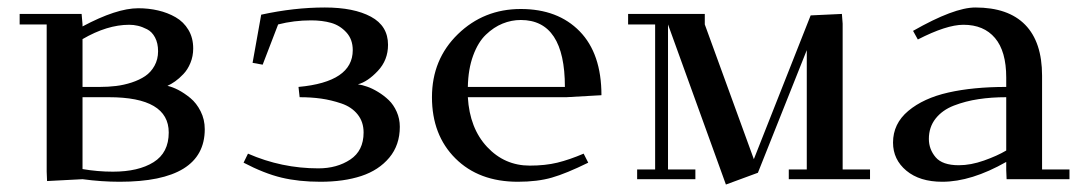

<svg xmlns="http://www.w3.org/2000/svg" viewBox="-20 -476 2881 510"><path d="M32.2 -411.1V-439H196.8L199.2 -411.1V-405.8Q289.6 -454.1 347.2 -454.1Q375 -454.1 400.1 -448.2Q425.3 -442.4 446.5 -430.2Q467.8 -418 480.5 -396.7Q493.2 -375.5 493.2 -347.2Q493.2 -326.7 485.8 -308.8Q478.5 -291 467 -279.1Q455.6 -267.1 445.1 -259.8Q434.6 -252.4 424.8 -248Q438 -245.1 453.6 -237.1Q469.2 -229 485.6 -215.6Q502 -202.1 512.9 -180.4Q523.9 -158.7 523.9 -132.8Q523.9 6.8 297.9 6.8Q250 6.8 199.2 0L105 4.9L104 -20V-411.1ZM199.2 -26.9Q239.7 -20 279.8 -20Q347.7 -20 387.9 -45.2Q428.2 -70.3 428.2 -124Q428.2 -217.8 269 -217.8H199.2ZM199.2 -245.1H245.1Q267.6 -245.1 288.1 -247.6Q308.6 -250 329.6 -256.8Q350.6 -263.7 365.7 -273.9Q380.9 -284.2 390.4 -301.3Q399.9 -318.4 399.9 -339.8Q399.9 -361.3 391.8 -376.5Q383.8 -391.6 370.8 -398.2Q357.9 -404.8 346.4 -407.5Q335 -410.2 323.2 -410.2Q264.6 -410.2 199.2 -372.1Z M627 -43.9 638.7 -67.9Q728 -28.8 825.7 -28.8Q875 -28.8 910.4 -52.2Q945.8 -75.7 945.8 -124Q945.8 -152.3 929.9 -172.1Q914.1 -191.9 886.7 -201.2Q859.4 -210.4 833 -214.1Q806.6 -217.8 775.9 -217.8L772.9 -245.1Q917 -258.3 917 -342.8Q917 -371.6 899.9 -390.1Q882.8 -408.7 859.4 -415.3Q835.9 -421.9 806.6 -421.9Q760.7 -421.9 718.8 -411.1L677.7 -304.2L650.9 -309.1L673.8 -437Q761.2 -456.1 842.8 -456.1Q919.9 -456.1 965.3 -431.6Q1010.7 -407.2 1010.7 -356.9Q1010.7 -316.4 983.6 -287.6Q956.5 -258.8 930.7 -252Q941.9 -250.5 955.3 -245.8Q968.8 -241.2 984.4 -231.7Q1000 -222.2 1012.7 -210Q1025.4 -197.8 1033.7 -179.2Q1042 -160.6 1042 -139.2Q1042 -90.8 1014.2 -57.4Q986.3 -23.9 939.7 -8.5Q893.1 6.8 831.1 6.8Q773.4 6.8 727.8 -4.2Q682.1 -15.1 627 -43.9Z M1363.3 -452.1Q1461.9 -452.1 1519.8 -392.8Q1577.6 -333.5 1577.6 -223.1L1484.4 -217.8H1222.7Q1227.5 -135.3 1273.9 -85.7Q1320.3 -36.1 1387.2 -36.1Q1428.2 -36.1 1460.4 -43.9Q1492.7 -51.8 1530.3 -67.9L1542.5 -43.9Q1483.9 -15.1 1445.8 -4.2Q1407.7 6.8 1355.5 6.8Q1252 6.8 1189.7 -55.2Q1127.4 -117.2 1127.4 -217.8Q1127.4 -318.4 1196.3 -385.3Q1265.1 -452.1 1363.3 -452.1ZM1222.7 -245.1H1480.5Q1480.5 -422.9 1363.3 -422.9Q1338.4 -422.9 1314.9 -413.3Q1291.5 -403.8 1270.8 -384Q1250 -364.3 1236.8 -328.4Q1223.6 -292.5 1222.7 -245.1Z M1648.4 -411.1V-439H1852.1V-411.1L1982.4 -53.2L2133.3 -435.1L2216.3 -439L2218.3 -413.1V-25.9H2291V0H2075.2V-25.9H2123V-342.8L1993.2 -17.1L1908.2 14.2L1754.4 -411.1V-25.9H1827.1V0H1672.4V-25.9H1720.2V-411.1Z M2352.1 -97.2Q2352.1 -147.5 2392.6 -181.4Q2433.1 -215.3 2499 -230.2Q2564.9 -245.1 2652.8 -245.1V-270Q2652.8 -339.8 2623 -375Q2593.3 -410.2 2539.1 -410.2Q2494.1 -410.2 2418 -371.1L2405.3 -394Q2514.2 -456.1 2570.8 -456.1Q2658.2 -456.1 2703.1 -410.2Q2748 -364.3 2748 -274.9V-25.9H2820.8V0H2653.8L2652.8 -23.9V-45.9Q2560.1 6.8 2482.9 6.8Q2422.9 6.8 2387.5 -22.7Q2352.1 -52.2 2352.1 -97.2ZM2447.3 -106.9Q2447.3 -79.6 2465.3 -58.3Q2483.4 -37.1 2526.9 -37.1Q2558.6 -37.1 2593.8 -49.6Q2628.9 -62 2652.8 -76.2V-217.8Q2613.3 -217.8 2579.1 -212.6Q2544.9 -207.5 2513.9 -195.6Q2482.9 -183.6 2465.1 -160.9Q2447.3 -138.2 2447.3 -106.9Z"/></svg>

Font: Dehuti Alt
Style: Bold
Weight: 700
Version: Version 1.2